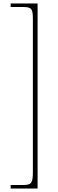

<svg xmlns="http://www.w3.org/2000/svg" viewBox="-20 -819 334 1098"><path d="M195 259V-799H41V-779H111C161 -779 168 -768 168 -711V162C168 228 161 239 111 239H41V259Z"/></svg>

Font: Noto Serif Sinhala SemiCondensed Thin
Style: Regular
Weight: 100
Width: 4
Designer: Jelle Bosma - Monotype Design Team
Foundry: Monotype Imaging Inc.
Version: Version 2.007